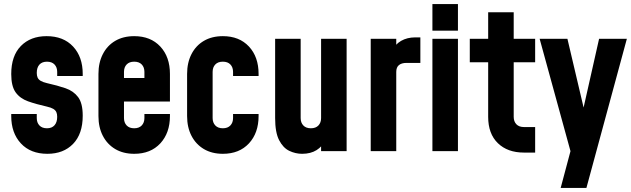

<svg xmlns="http://www.w3.org/2000/svg" viewBox="-20 -740 3089 940"><path d="M212 13Q129.5 13 82.2 -38Q35 -89 35 -172V-182H160V-162Q160 -139.5 173 -125.8Q186 -112 210 -112Q234 -112 247 -126.8Q260 -141.5 260 -168Q260 -182 255.8 -191.2Q251.5 -200.5 240.8 -207Q230 -213.5 210 -218Q156.5 -230 117.2 -244Q78 -258 56.5 -288Q35 -318 35 -377.5Q35 -466.5 82.2 -514.8Q129.5 -563 208 -563Q290.5 -563 337.8 -512.2Q385 -461.5 385 -378V-368H260V-388Q260 -410.5 247 -424.2Q234 -438 210 -438Q186 -438 173 -423.8Q160 -409.5 160 -383Q160 -369.5 164.2 -360Q168.5 -350.5 179.5 -344Q190.5 -337.5 210 -333Q261.5 -321.5 300.8 -308Q340 -294.5 362.5 -264.5Q385 -234.5 385 -173.5Q385 -84.5 338 -35.8Q291 13 212 13Z M637.1 13Q583.5 13 544.2 -10.2Q505 -33.5 483.5 -75Q462 -116.5 462 -172V-378Q462 -433.3 483.5 -475.1Q505 -517 544.2 -540Q583.5 -563 637.1 -563Q717.5 -563 764.8 -512.2Q812 -461.5 812 -378V-243H571V-358H687V-388Q687 -410.7 674 -424.3Q661 -438 637 -438Q613 -438 600 -424.3Q587 -410.7 587 -388V-162Q587 -139.7 600 -125.9Q613 -112 637 -112Q661 -112 674 -125.9Q687 -139.7 687 -162V-182H812V-172Q812 -89.1 764.8 -38Q717.5 13 637.1 13Z M1071.1 13Q1017.5 13 978.2 -10.2Q939 -33.5 917.5 -75Q896 -116.5 896 -172V-378Q896 -433.3 917.5 -475.1Q939 -517 978.2 -540Q1017.5 -563 1071.1 -563Q1151.5 -563 1198.8 -512.2Q1246 -461.5 1246 -378V-368H1121V-388Q1121 -410.7 1108 -424.3Q1095 -438 1071 -438Q1047 -438 1034 -424.3Q1021 -410.7 1021 -388V-162Q1021 -139.7 1034 -125.9Q1047 -112 1071 -112Q1095 -112 1108 -125.9Q1121 -139.7 1121 -162V-182H1246V-172Q1246 -89.1 1198.8 -38Q1151.5 13 1071.1 13Z M1459 13Q1426.5 13 1396.2 -1.5Q1366 -16 1346.5 -53.8Q1327 -91.5 1327 -162V-550H1452V-162Q1452 -139.5 1465 -125.8Q1478 -112 1502 -112Q1526 -112 1539 -125.8Q1552 -139.5 1552 -162V-550H1677V0H1552V-84L1574 -55Q1558.5 -23 1529.8 -5Q1501 13 1459 13Z M1795 0V-550H1920V-460L1897 -487Q1913.5 -522.5 1943.5 -539.8Q1973.5 -557 2013 -557H2038V-432H1970Q1946 -432 1933 -421.2Q1920 -410.5 1920 -388V0Z M2097 0V-550H2222V0ZM2097 -590V-720H2222V-590Z M2545 7Q2465 7 2417.5 -39Q2370 -85 2370 -168V-435H2280V-550H2370V-680H2495V-550H2600V-435H2495V-168Q2495 -145.3 2508 -131.7Q2521 -118 2545 -118H2600V7Z M2725 180 2773 0 2622 -550H2758L2851 -155H2824L2913 -550H3049L2851 180Z"/></svg>

Font: Mohave Light
Style: Regular
Weight: 300
Designer: Gumpita Rahayu
Foundry: Tokotype
Version: Version 2.003